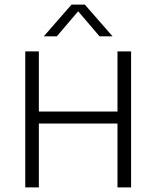

<svg xmlns="http://www.w3.org/2000/svg" viewBox="-20 -820 684 840"><path d="M90.5 0V-595H150V-332H494V-595H553.5V0H494V-279.5H150V0ZM171.5 -661 293 -800H351L472.5 -661H415.5L314.5 -779.5H329.5L228.5 -661Z"/></svg>

Font: Encode Sans SC Condensed Thin Light
Style: Regular
Weight: 300
Version: Version 3.002